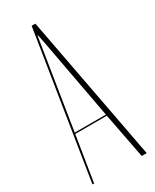

<svg xmlns="http://www.w3.org/2000/svg" viewBox="-183 -750 647 800"><g transform="rotate(-30 140.5 -349.5)"><path d="M121 -699H139L271 0H247L205 -218H53L18 0H10ZM54 -224H204L132 -613L124 -652H122Z"/></g></svg>

Font: Moniqa Thin Display
Style: Regular
Weight: 100
Designer: Rajesh Rajput
Foundry: Rajesh Rajput
Version: Version 1.000